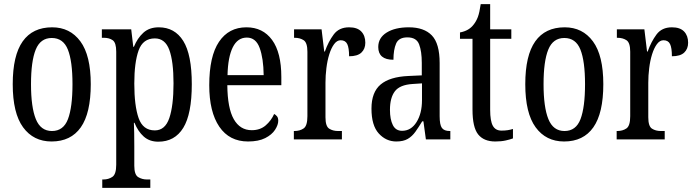

<svg xmlns="http://www.w3.org/2000/svg" viewBox="-20 -679 3383 935"><path d="M231 10Q143 10 92.5 -59Q42 -128 42 -269Q42 -409 90.5 -477.5Q139 -546 234 -546Q321 -546 371.5 -477.5Q422 -409 422 -269Q422 -128 373.5 -59Q325 10 231 10ZM233 -41Q289 -41 311 -99Q333 -157 333 -269Q333 -381 310.5 -437.5Q288 -494 232 -494Q177 -494 154 -437.5Q131 -381 131 -269Q131 -157 154.5 -99Q178 -41 233 -41Z M478 236V195H484Q508 195 527 182.5Q546 170 546 123V-427Q546 -471 529 -483Q512 -495 486 -495H476V-536H619L629 -451H632Q649 -493 678 -519.5Q707 -546 753 -546Q831 -546 872.5 -479.5Q914 -413 914 -269Q914 -124 872.5 -56.5Q831 11 751 11Q708 11 680 -14Q652 -39 635 -81H632Q633 -59 633.5 -30.5Q634 -2 634 33V128Q634 172 653 183.5Q672 195 695 195H712V236ZM734 -44Q784 -44 804.5 -104Q825 -164 825 -273Q825 -380 804.5 -436Q784 -492 734 -492Q676 -492 655 -433.5Q634 -375 634 -272Q634 -164 655 -104Q676 -44 734 -44Z M1188 10Q1097 10 1048 -62Q999 -134 999 -264Q999 -405 1046.5 -475.5Q1094 -546 1180 -546Q1260 -546 1305 -484.5Q1350 -423 1350 -304V-264H1087Q1088 -152 1118.5 -98.5Q1149 -45 1206 -45Q1247 -45 1274 -68.5Q1301 -92 1315 -124Q1323 -120 1329 -112.5Q1335 -105 1335 -91Q1335 -71 1319.5 -47Q1304 -23 1271.5 -6.5Q1239 10 1188 10ZM1264 -313Q1263 -395 1244.5 -445.5Q1226 -496 1182 -496Q1137 -496 1113.5 -448.5Q1090 -401 1088 -313Z M1411 0V-41H1414Q1440 -41 1458.5 -53.5Q1477 -66 1477 -113V-427Q1477 -471 1459 -483Q1441 -495 1415 -495H1412V-536H1546L1559 -428H1562Q1579 -476 1605 -511Q1631 -546 1680 -546Q1720 -546 1739.5 -525.5Q1759 -505 1759 -471Q1759 -441 1740 -423Q1721 -405 1680 -405Q1680 -446 1671 -464.5Q1662 -483 1639 -483Q1621 -483 1607 -464Q1593 -445 1583.5 -414.5Q1574 -384 1569.5 -347.5Q1565 -311 1565 -276V-108Q1565 -64 1583 -52.5Q1601 -41 1626 -41H1645V0Z M1910 10Q1860 10 1824.5 -29Q1789 -68 1789 -150Q1789 -230 1833.5 -267.5Q1878 -305 1969 -309L2034 -312V-373Q2034 -429 2021 -463Q2008 -497 1964 -497Q1922 -497 1909 -467Q1896 -437 1896 -388Q1822 -388 1822 -450Q1822 -495 1863 -520.5Q1904 -546 1971 -546Q2045 -546 2083 -506.5Q2121 -467 2121 -372V-113Q2121 -71 2132 -56Q2143 -41 2170 -41H2173V0H2054L2042 -88H2036Q2019 -60 2003 -37.5Q1987 -15 1965.5 -2.5Q1944 10 1910 10ZM1938 -42Q1982 -42 2008.5 -84.5Q2035 -127 2035 -191V-273L1989 -270Q1927 -266 1903 -234.5Q1879 -203 1879 -144Q1879 -98 1893 -70Q1907 -42 1938 -42Z M2392 10Q2336 10 2308.5 -24.5Q2281 -59 2281 -145V-490H2220V-521Q2264 -529 2287 -560Q2299 -575 2307 -596Q2315 -617 2321 -659H2367V-536H2470V-490H2367V-144Q2367 -90 2380 -66.5Q2393 -43 2422 -43Q2439 -43 2452 -45Q2465 -47 2478 -51V-5Q2465 0 2443 5Q2421 10 2392 10Z M2727 10Q2639 10 2588.5 -59Q2538 -128 2538 -269Q2538 -409 2586.5 -477.5Q2635 -546 2730 -546Q2817 -546 2867.5 -477.5Q2918 -409 2918 -269Q2918 -128 2869.5 -59Q2821 10 2727 10ZM2729 -41Q2785 -41 2807 -99Q2829 -157 2829 -269Q2829 -381 2806.5 -437.5Q2784 -494 2728 -494Q2673 -494 2650 -437.5Q2627 -381 2627 -269Q2627 -157 2650.5 -99Q2674 -41 2729 -41Z M2983 0V-41H2986Q3012 -41 3030.5 -53.5Q3049 -66 3049 -113V-427Q3049 -471 3031 -483Q3013 -495 2987 -495H2984V-536H3118L3131 -428H3134Q3151 -476 3177 -511Q3203 -546 3252 -546Q3292 -546 3311.5 -525.5Q3331 -505 3331 -471Q3331 -441 3312 -423Q3293 -405 3252 -405Q3252 -446 3243 -464.5Q3234 -483 3211 -483Q3193 -483 3179 -464Q3165 -445 3155.5 -414.5Q3146 -384 3141.5 -347.5Q3137 -311 3137 -276V-108Q3137 -64 3155 -52.5Q3173 -41 3198 -41H3217V0Z"/></svg>

Font: Noto Serif Khmer ExtraCondensed
Style: Regular
Weight: 400
Width: 2
Designer: Danh Hong and the Monotype Design Team
Foundry: Monotype Imaging Inc.
Version: Version 2.004; ttfautohint (v1.8.4.7-5d5b)